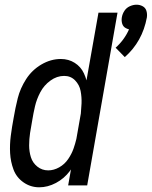

<svg xmlns="http://www.w3.org/2000/svg" viewBox="-20 -789 646 817"><path d="M147 8Q110 8 80 -13Q50 -34 37.5 -67.5Q25 -101 23 -137.5Q21 -174 26 -212Q31 -250 38 -287Q45 -329 55.5 -371Q66 -413 91 -452Q116 -491 156 -514.5Q196 -538 239 -538Q272 -538 298 -521.5Q324 -505 337 -477Q344 -462 348 -447L399 -735H480L351 0H270L282 -68L277 -61Q253 -29 218 -10.5Q183 8 147 8ZM185 -64Q209 -64 232 -77Q255 -90 270 -112Q285 -134 293 -157Q300 -177 305 -198L324 -306Q326 -327 327 -349Q328 -376 323 -402Q318 -428 299.5 -447Q281 -466 253 -466Q222 -466 194.5 -446Q167 -426 151.5 -396.5Q136 -367 129 -337Q122 -307 117 -276Q112 -250 108 -223.5Q104 -197 104 -170.5Q104 -144 111.5 -120Q119 -96 139 -80Q159 -64 185 -64ZM511 -546 472 -586Q509 -619 529 -664Q522 -666 516 -669Q504 -675 500 -688Q496 -701 498.5 -715.5Q501 -730 509.5 -743Q518 -756 532.5 -762.5Q547 -769 561 -769Q575 -769 587 -762.5Q599 -756 603 -743Q607 -730 605 -715Q586 -612 511 -546Z"/></svg>

Font: Iosevka SS08
Style: Italic
Weight: 400
Italic angle: -10°
Monospace: yes
Designer: Belleve Invis
Foundry: Belleve Invis
Version: 2.1.0; ttfautohint (v1.8.2)